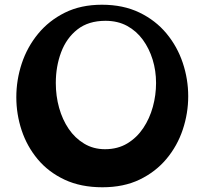

<svg xmlns="http://www.w3.org/2000/svg" viewBox="-20 -779 865 812"><path d="M413 13Q322 13 253.5 -19Q185 -51 139.5 -105.5Q94 -160 71.5 -228Q49 -296 49 -368Q49 -441 72 -510.5Q95 -580 141 -636Q187 -692 254.5 -725.5Q322 -759 411 -759Q501 -759 569.5 -726Q638 -693 684 -637.5Q730 -582 753 -513Q776 -444 776 -372Q776 -300 753 -231Q730 -162 684 -107Q638 -52 570.5 -19.5Q503 13 413 13ZM424 -148Q478 -148 518.5 -172.5Q559 -197 586 -237.5Q613 -278 626.5 -327.5Q640 -377 640 -428Q640 -480 625.5 -527Q611 -574 584 -611Q557 -648 517.5 -669.5Q478 -691 426 -691Q354 -691 307.5 -654.5Q261 -618 238.5 -558Q216 -498 216 -428Q216 -373 230 -323Q244 -273 270.5 -234Q297 -195 336 -171.5Q375 -148 424 -148Z"/></svg>

Font: Marhey Light Medium
Style: Regular
Weight: 500
Version: Version 1.000